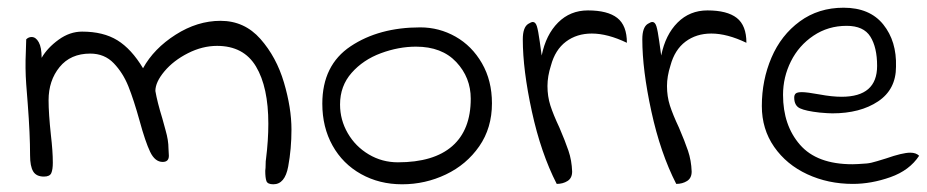

<svg xmlns="http://www.w3.org/2000/svg" viewBox="-20 -477 2404 498"><path d="M668 -34Q669 -41 669 -50.5Q669 -60 670 -65Q676 -113 676 -156Q676 -251 644 -304.5Q612 -358 543 -358Q505 -358 467.5 -339Q430 -320 406.5 -292Q383 -264 383 -241Q388 -212 401 -170Q402 -165 409.5 -139Q417 -113 417 -92L418 -73Q418 -57 402 -57Q382 -57 369.5 -83Q357 -109 342 -164Q327 -218 313 -253Q299 -288 275 -313Q251 -338 214 -338Q163 -338 134.5 -303Q106 -268 106 -217Q106 -183 112 -127Q117 -85 117 -55Q117 -37 113 -28Q109 -19 94 -19Q74 -19 66 -32.5Q58 -46 58 -74Q58 -129 52 -207Q51 -217 48 -258.5Q45 -300 47 -342L48 -375Q54 -381 62 -381Q73 -381 80.5 -367.5Q88 -354 88 -327Q103 -353 132 -374Q161 -395 193 -395Q248 -395 284.5 -372.5Q321 -350 351 -300Q379 -351 435.5 -387Q492 -423 552 -423Q614 -423 655.5 -376Q697 -329 716.5 -263Q736 -197 736 -141Q736 -91 727.5 -45Q719 1 689 1Q674 1 671 -7.5Q668 -16 668 -34Z M816 -208Q816 -308 889.5 -357Q963 -406 1070 -406Q1119 -406 1161.5 -382Q1204 -358 1230 -313Q1256 -268 1256 -209Q1256 -145 1223 -97.5Q1190 -50 1136.5 -24.5Q1083 1 1023 1Q964 1 916.5 -25.5Q869 -52 842.5 -99.5Q816 -147 816 -208ZM1201 -221Q1201 -276 1163.5 -316Q1126 -356 1059 -356Q1014 -356 968 -339Q922 -322 892 -288Q862 -254 862 -206Q862 -166 882 -131.5Q902 -97 936.5 -76.5Q971 -56 1012 -56Q1105 -56 1153 -98Q1201 -140 1201 -221Z M1336 -375Q1336 -406 1350 -415Q1358 -420 1362 -420Q1369 -420 1372.5 -409Q1376 -398 1380 -369L1385 -333Q1396 -387 1427.5 -418.5Q1459 -450 1505 -450Q1556 -450 1581 -430.5Q1606 -411 1606 -366Q1556 -390 1515 -390Q1476 -390 1448 -369Q1420 -348 1409 -307Q1400 -279 1400 -254Q1400 -227 1407.5 -203.5Q1415 -180 1431 -146Q1446 -111 1454.5 -86Q1463 -61 1464 -32Q1464 -15 1452 -7.5Q1440 0 1424 0Q1383 -80 1359.5 -188Q1336 -296 1336 -375Z M1646 -375Q1646 -406 1660 -415Q1668 -420 1672 -420Q1679 -420 1682.5 -409Q1686 -398 1690 -369L1695 -333Q1706 -387 1737.5 -418.5Q1769 -450 1815 -450Q1866 -450 1891 -430.5Q1916 -411 1916 -366Q1866 -390 1825 -390Q1786 -390 1758 -369Q1730 -348 1719 -307Q1710 -279 1710 -254Q1710 -227 1717.5 -203.5Q1725 -180 1741 -146Q1756 -111 1764.5 -86Q1773 -61 1774 -32Q1774 -15 1762 -7.5Q1750 0 1734 0Q1693 -80 1669.5 -188Q1646 -296 1646 -375Z M1956 -202Q1956 -269 1981 -327.5Q2006 -386 2054.5 -421.5Q2103 -457 2168 -457Q2236 -457 2271 -413.5Q2306 -370 2304 -304Q2304 -245 2257.5 -214Q2211 -183 2139 -183Q2128 -183 2106 -185Q2070 -189 2055 -196Q2040 -203 2040 -224Q2040 -231 2044 -234.5Q2048 -238 2060 -238Q2073 -238 2106 -232Q2138 -226 2163 -226Q2255 -226 2255 -306Q2255 -354 2237.5 -382Q2220 -410 2176 -410Q2128 -410 2090 -384.5Q2052 -359 2031.5 -318Q2011 -277 2011 -231Q2011 -152 2055 -101.5Q2099 -51 2191 -51Q2202 -51 2228 -53Q2239 -54 2255 -59Q2271 -64 2278 -66Q2321 -81 2341 -81Q2356 -81 2364 -73Q2339 -35 2289.5 -17.5Q2240 0 2192 0Q2128 0 2074 -25Q2020 -50 1988 -96Q1956 -142 1956 -202Z"/></svg>

Font: Indie Flower
Style: Regular
Weight: 400
Designer: Kimberly Geswein
Foundry: Kimberly Geswein
Version: Version 2.000